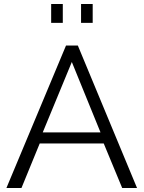

<svg xmlns="http://www.w3.org/2000/svg" viewBox="-20 -937 716 957"><path d="M235 -823H293V-917H235ZM384 -823H442V-917H384ZM309 -710 12 0H87L178 -222H497L589 0H663L368 -710ZM481 -277H193L338 -628Z"/></svg>

Font: FIGSv2-sans-serif
Style: Regular
Weight: 400
Designer: Matt McInerney, Pablo Impallari, Rodrigo Fuenzalida,Mirko Velimirovic
Foundry: Matt McInerney, Pablo Impallari, Rodrigo Fuenzalida
Version: Version 4.021;hotconv 1.0.109;makeotfexe 2.5.65596